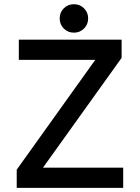

<svg xmlns="http://www.w3.org/2000/svg" viewBox="-20 -916 682 936"><path d="M71.8 -722.7H572.8V-633.8L189.5 -98.6H580.6V0H61.5V-88.9L444.3 -624H71.8ZM271 -826.2Q271 -855.5 291 -875.5Q311 -895.5 340.3 -895.5Q369.6 -895.5 389.6 -875.5Q409.7 -855.5 409.7 -826.2Q409.7 -796.9 389.6 -776.9Q369.6 -756.8 340.3 -756.8Q311 -756.8 291 -776.9Q271 -796.9 271 -826.2Z"/></svg>

Font: Giphurs Medium
Style: Regular
Weight: 500
Version: Version 0.920; ttfautohint (v1.8.4.7-5d5b)